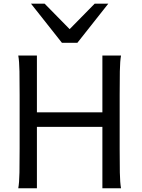

<svg xmlns="http://www.w3.org/2000/svg" viewBox="-20 -1011 760 1031"><path d="M529.8 0V-329.6H178.2V0H78.1Q83.5 -29.3 84.5 -84.7Q85.4 -140.1 85.4 -212.4V-500.5Q85.4 -572.8 84.5 -628.2Q83.5 -683.6 78.1 -712.9H178.2V-407.7H529.8V-712.9H629.9Q624.5 -683.6 623.5 -628.2Q622.6 -572.8 622.6 -500.5V-212.4Q622.6 -140.1 623.5 -84.7Q624.5 -29.3 629.9 0ZM219.7 -991.2 354 -854.5 488.3 -991.2H561.5L395.5 -781.2H312.5L146.5 -991.2Z"/></svg>

Font: Andika Afr
Style: Regular
Weight: 400
Designer: Victor Gaultney, Annie Olsen, Julie Remington, Don Collingsworth, Eric Hays, Becca Hirsbrunner
Foundry: SIL International
Version: Version 5.000